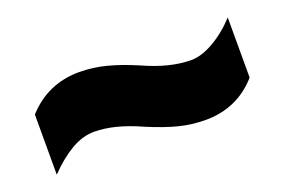

<svg xmlns="http://www.w3.org/2000/svg" viewBox="-42 -558 611 411"><g transform="rotate(-20 263.0 -352.5)"><path d="M245 -289Q214 -303 188 -309.5Q162 -316 139 -316Q113 -316 86.5 -300.5Q60 -285 33 -257V-394Q81 -447 153 -447Q184 -447 214.5 -439Q245 -431 280 -416Q311 -402 337.5 -395.5Q364 -389 388 -389Q411 -389 439 -405Q467 -421 492 -448V-311Q445 -258 373 -258Q342 -258 312.5 -265.5Q283 -273 245 -289Z"/></g></svg>

Font: Noto Sans Gujarati UI Condensed Black
Style: Regular
Weight: 900
Width: 3
Designer: Jelle Bosma - Monotype Design Team, Universal Thirst
Foundry: Monotype Imaging Inc.
Version: Version 2.106; ttfautohint (v1.8.4.7-5d5b)